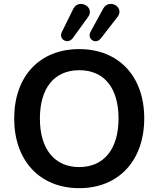

<svg xmlns="http://www.w3.org/2000/svg" viewBox="-20 -971 825 1001"><path d="M592 -882C633 -934 548 -981 518 -926L452 -805C432 -768 479 -737 505 -770ZM439 -882C478 -935 390 -981 362 -925L302 -803C284 -766 334 -737 360 -773ZM393 10C598 10 732 -133 732 -354C732 -574 598 -715 393 -715C187 -715 54 -574 54 -353C54 -133 188 10 393 10ZM393 -100C264 -100 188 -194 188 -353C188 -513 264 -605 393 -605C523 -605 598 -513 598 -353C598 -194 522 -100 393 -100Z"/></svg>

Font: Nunito
Style: Bold
Weight: 700
Designer: Vernon Adams
Foundry: Vernon Adams
Version: Version 3.602